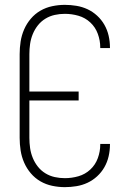

<svg xmlns="http://www.w3.org/2000/svg" viewBox="-20 -763 540 791"><path d="M247 8Q221 8 195 2.5Q169 -3 146.5 -16Q124 -29 107 -49Q90 -69 79.5 -93Q69 -117 65 -143Q61 -169 61 -195V-540Q61 -566 65 -592Q69 -618 79.5 -642Q90 -666 107 -686Q124 -706 146.5 -719Q169 -732 195 -737.5Q221 -743 247 -743Q271 -743 295 -739Q319 -735 340.5 -725Q362 -715 380 -698.5Q398 -682 410 -661Q422 -640 427.5 -616Q433 -592 433 -568V-565H393V-568Q393 -596 383 -623.5Q373 -651 352 -670.5Q331 -690 303.5 -698Q276 -706 247 -706Q226 -706 205.5 -701.5Q185 -697 167 -686Q149 -675 136 -658.5Q123 -642 115 -622.5Q107 -603 104 -582Q101 -561 101 -540V-386H304V-349H101V-195Q101 -174 104 -153Q107 -132 115 -112.5Q123 -93 136 -76.5Q149 -60 167 -49Q185 -38 205.5 -33.5Q226 -29 247 -29Q276 -29 303.5 -37Q331 -45 352 -64.5Q373 -84 383 -111.5Q393 -139 393 -167V-170H433V-167Q433 -143 427.5 -119Q422 -95 410 -74Q398 -53 380 -36.5Q362 -20 340.5 -10Q319 0 295 4Q271 8 247 8Z"/></svg>

Font: Iosevka Extralight
Style: Regular
Weight: 200
Monospace: yes
Designer: Belleve Invis
Foundry: Belleve Invis
Version: Version 32.0.1; ttfautohint (v1.8.4)